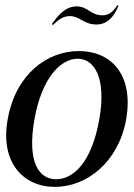

<svg xmlns="http://www.w3.org/2000/svg" viewBox="-20 -716 524 752"><path d="M195 16C320 16 444 -81 474 -248C505 -425 414 -516 289 -516C164 -516 41 -425 10 -248C-20 -81 70 16 195 16ZM115 -249C143 -409 217 -486 284 -486C351 -486 397 -409 369 -249C339 -79 267 -14 200 -14C133 -14 85 -79 115 -249ZM184 -623 187 -617C207 -638 227 -653 254 -653C292 -653 308 -620 358 -620C388 -620 420 -635 444 -693L440 -696C424 -672 408 -656 381 -656C336 -656 323 -691 281 -691C234 -691 206 -653 184 -623Z"/></svg>

Font: RL Madena Oblique
Style: Regular
Weight: 400
Italic angle: -10°
Designer: I Kadek Wantara Putra
Foundry: Roughlines ID
Version: Version 1.000;Glyphs 3.1.2 (3151)